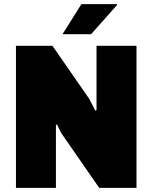

<svg xmlns="http://www.w3.org/2000/svg" viewBox="-20 -907 736 927"><path d="M57 0V-686H233L410 -431L441 -372L446 -375V-686H639V0H459L276 -264L255 -306L250 -304V0ZM282 -742 373 -887H544L546 -884L420 -742Z"/></svg>

Font: Chivo Medium Black
Style: Regular
Weight: 900
Version: Version 2.002